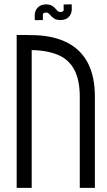

<svg xmlns="http://www.w3.org/2000/svg" viewBox="-20 -885 504 905"><path d="M427.2 0.5H356V-430.2Q356 -575.2 264.6 -621.1Q210.9 -647.5 129.4 -648.9V0.5H58.6V-720.2Q120.6 -720.2 154.8 -718.8Q235.8 -714.8 296.9 -684.1Q427.2 -617.2 427.2 -430.2ZM144 -790 143.6 -810.5Q143.6 -835 158 -849.6Q172.4 -864.3 197.8 -864.3Q217.3 -864.3 228.3 -856Q239.3 -847.7 244.9 -840.6Q250.5 -833.5 254.2 -831.1Q257.8 -828.6 264.6 -828.6Q279.3 -828.6 280.3 -837.9L279.8 -863.8L317.9 -864.7L318.4 -842.8Q318.4 -819.8 304.4 -805.2Q290.5 -790.5 264.6 -790.5Q244.6 -790.5 233.6 -798.6Q222.7 -806.6 216.3 -814.9Q210.9 -820.8 207.5 -823.2Q204.1 -825.7 197.8 -825.7Q188.5 -825.7 185.5 -822.8Q182.6 -819.8 182.4 -816.9Q182.1 -814 182.1 -812.5V-790.5Z"/></svg>

Font: Greenwashing Machine
Style: Regular
Weight: 400
Designer: Tup Wanders
Foundry: Free font, DO NOT SELL
Version: Version 1.00;August 10, 2023;FontCreator 11.5.0.2430 64-bit